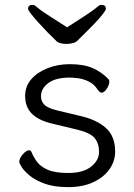

<svg xmlns="http://www.w3.org/2000/svg" viewBox="-20 -749 550 787"><path d="M255 -637Q290 -660 324 -681.5Q358 -703 383 -724Q388 -729 396 -729Q414 -729 414 -713Q414 -707 400.5 -690Q387 -673 367 -652Q347 -631 327.5 -612Q308 -593 296 -581Q290 -575 277.5 -572Q265 -569 252 -569Q240 -569 229.5 -571.5Q219 -574 214 -578Q196 -595 175.5 -616Q155 -637 136.5 -657.5Q118 -678 106.5 -693Q95 -708 95 -713Q95 -729 113 -729Q121 -729 126 -724Q151 -703 185.5 -681.5Q220 -660 255 -637ZM195 -242Q139 -255 111 -282.5Q83 -310 83 -356Q83 -395 108 -424Q133 -453 175 -469.5Q217 -486 266 -486Q324 -486 361 -469.5Q398 -453 426 -423Q428 -421 428 -414Q428 -401 417.5 -385Q407 -369 396 -369Q390 -369 380 -382Q365 -405 342.5 -415.5Q320 -426 299 -428.5Q278 -431 266 -431Q208 -431 178 -408.5Q148 -386 148 -354Q148 -334 161.5 -320Q175 -306 216 -296L312 -273Q377 -258 414.5 -224Q452 -190 452 -128Q452 -88 428.5 -55Q405 -22 362 -2Q319 18 260 18Q202 18 163.5 4Q125 -10 102 -29Q79 -48 69 -64Q59 -80 59 -85Q59 -100 73.5 -116.5Q88 -133 99 -133Q106 -133 109 -126Q117 -106 131.5 -86Q146 -66 176 -53Q206 -40 260 -40Q321 -40 353.5 -66Q386 -92 386 -126Q386 -161 368 -183Q350 -205 295 -218Z"/></svg>

Font: Klee One SemiBold
Style: Regular
Weight: 600
Designer: Fontworks Inc.
Foundry: Fontworks Inc.
Version: Version 1.00;January 12, 2022;FontCreator 13.0.0.2683 64-bit